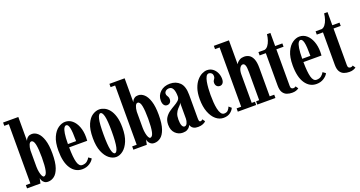

<svg xmlns="http://www.w3.org/2000/svg" viewBox="-42 -1397 3852 2055"><g transform="rotate(-20 1884.0 -369.5)"><path d="M246 10Q220.5 10 204.8 -1.8Q189 -13.5 181.5 -29.2Q174 -45 172.5 -56.5L161 0H8V-37.5H59.5V-712.5H8V-750H181.5V-478.5Q183 -484.5 190.2 -496.8Q197.5 -509 213 -519.5Q228.5 -530 254 -530Q289.5 -530 320.8 -502Q352 -474 371.5 -414.2Q391 -354.5 391 -259Q391 -156.5 370.2 -97.8Q349.5 -39 316.5 -14.5Q283.5 10 246 10ZM221.5 -58Q248.5 -58 259.5 -109.5Q270.5 -161 270.5 -257.5Q270.5 -352 259.8 -404.5Q249 -457 222 -457Q205 -457 194.5 -431.5Q184 -406 181.5 -369V-183Q182 -150 187.8 -121.5Q193.5 -93 202.5 -75.5Q211.5 -58 221.5 -58Z M635 10Q556.5 10 508.8 -60.5Q461 -131 461 -263.5Q461 -358.5 487.8 -417.2Q514.5 -476 554.2 -503.2Q594 -530.5 632.5 -530.5Q678.5 -530.5 713.8 -500.8Q749 -471 769 -418.8Q789 -366.5 789 -299.5Q789 -278.5 787.5 -258.5H581.5Q582.5 -143 598 -87.8Q613.5 -32.5 650 -32.5Q685.5 -32.5 706.5 -50.8Q727.5 -69 736.5 -87.5L768 -65Q756 -37.5 719.8 -13.8Q683.5 10 635 10ZM632.5 -492Q619 -492 607.5 -474.8Q596 -457.5 589 -414.8Q582 -372 581.5 -296H674.5Q674.5 -406.5 664 -449.2Q653.5 -492 632.5 -492Z M1021 11Q981 11 942.2 -19.2Q903.5 -49.5 878.5 -110.5Q853.5 -171.5 853.5 -263.5Q853.5 -364 879.5 -422.2Q905.5 -480.5 944.2 -505.5Q983 -530.5 1021 -530.5Q1049.5 -530.5 1079.2 -516.8Q1109 -503 1134 -472Q1159 -441 1174.5 -389.8Q1190 -338.5 1190 -263.5Q1190 -171.5 1164.8 -110.5Q1139.5 -49.5 1100.5 -19.2Q1061.5 11 1021 11ZM1021 -32Q1043.5 -32 1056 -86.2Q1068.5 -140.5 1068.5 -263.5Q1068.5 -386 1056 -437Q1043.5 -488 1021 -488Q999.5 -488 987 -437Q974.5 -386 974.5 -263.5Q974.5 -140.5 987 -86.2Q999.5 -32 1021 -32Z M1457 10Q1431.5 10 1415.8 -1.8Q1400 -13.5 1392.5 -29.2Q1385 -45 1383.5 -56.5L1372 0H1219V-37.5H1270.5V-712.5H1219V-750H1392.5V-478.5Q1394 -484.5 1401.2 -496.8Q1408.5 -509 1424 -519.5Q1439.5 -530 1465 -530Q1500.5 -530 1531.8 -502Q1563 -474 1582.5 -414.2Q1602 -354.5 1602 -259Q1602 -156.5 1581.2 -97.8Q1560.5 -39 1527.5 -14.5Q1494.5 10 1457 10ZM1432.5 -58Q1459.5 -58 1470.5 -109.5Q1481.5 -161 1481.5 -257.5Q1481.5 -352 1470.8 -404.5Q1460 -457 1433 -457Q1416 -457 1405.5 -431.5Q1395 -406 1392.5 -369V-183Q1393 -150 1398.8 -121.5Q1404.5 -93 1413.5 -75.5Q1422.5 -58 1432.5 -58Z M1780 10.5Q1730.5 10.5 1695.2 -25Q1660 -60.5 1660 -123Q1660 -171 1680.2 -202.2Q1700.5 -233.5 1730.5 -254.8Q1760.5 -276 1790.5 -292.8Q1820.5 -309.5 1840.8 -328Q1861 -346.5 1861 -373Q1861 -427.5 1846.8 -457.2Q1832.5 -487 1802.5 -487Q1778.5 -487 1763.2 -474Q1748 -461 1748 -444Q1748 -430.5 1753.5 -421.5Q1759 -412.5 1764.5 -402.2Q1770 -392 1770 -375Q1770 -351.5 1756.8 -337.8Q1743.5 -324 1722.5 -324Q1700 -324 1687 -342.5Q1674 -361 1674 -393.5Q1674 -452.5 1716.8 -491.5Q1759.5 -530.5 1827 -530.5Q1894.5 -530.5 1937.8 -488Q1981 -445.5 1981 -348V-82Q1981 -56.5 1985.2 -48.2Q1989.5 -40 1998.5 -40Q2007.5 -40 2014 -44.8Q2020.5 -49.5 2023.5 -53L2044.5 -24Q2036 -12.5 2012 -2Q1988 8.5 1956.5 8.5Q1924.5 8.5 1907 -0.5Q1889.5 -9.5 1881.8 -21.8Q1874 -34 1871 -44Q1869 -37.5 1859.5 -24.2Q1850 -11 1831 -0.2Q1812 10.5 1780 10.5ZM1820 -46Q1839 -46 1850 -69.8Q1861 -93.5 1861 -119.5V-303.5Q1859 -289.5 1847 -277.2Q1835 -265 1819.8 -248.2Q1804.5 -231.5 1793.2 -205.2Q1782 -179 1782 -137Q1782 -92 1792.2 -69Q1802.5 -46 1820 -46Z M2244.5 10.5Q2197.5 10.5 2158 -22.5Q2118.5 -55.5 2094.8 -117.2Q2071 -179 2071 -264.5Q2071 -336.5 2088.5 -387Q2106 -437.5 2133.8 -469.2Q2161.5 -501 2192 -515.8Q2222.5 -530.5 2248.5 -530.5Q2286.5 -530.5 2314 -510Q2341.5 -489.5 2356.2 -457Q2371 -424.5 2371 -388Q2371 -357 2357.8 -340.5Q2344.5 -324 2324 -324Q2302 -324 2288.5 -338.2Q2275 -352.5 2275 -376.5Q2275 -392 2281 -401.5Q2287 -411 2293 -420.5Q2299 -430 2299 -445Q2299 -468.5 2285.8 -480.2Q2272.5 -492 2256 -492Q2237 -492 2225 -470.5Q2213 -449 2206.8 -414.8Q2200.5 -380.5 2198 -341.8Q2195.5 -303 2195.5 -268Q2195.5 -227.5 2198.2 -185.8Q2201 -144 2208.5 -109Q2216 -74 2230 -52.5Q2244 -31 2266.5 -31Q2295 -31 2310.5 -48Q2326 -65 2333.5 -86L2362 -61.5Q2351.5 -34.5 2321.8 -12Q2292 10.5 2244.5 10.5Z M2408.5 0V-37.5H2460.5V-712.5H2408.5V-750H2580.5V-478Q2581 -481.5 2591.5 -494.2Q2602 -507 2622.2 -518.8Q2642.5 -530.5 2672.5 -530.5Q2704 -530.5 2729.5 -515Q2755 -499.5 2770.2 -463Q2785.5 -426.5 2785.5 -362.5V-37.5H2837V0H2630.5V-37.5H2665.5V-356.5Q2665.5 -414.5 2656.5 -436Q2647.5 -457.5 2630 -457.5Q2612 -457.5 2597 -434.5Q2582 -411.5 2580.5 -367.5V-37.5H2617.5V0Z M3026 9Q2995 9 2967.2 -1Q2939.5 -11 2922 -38Q2904.5 -65 2904.5 -116V-486H2834V-523.5H2904.5Q2926.5 -528.5 2943.5 -550.8Q2960.5 -573 2971.2 -605.5Q2982 -638 2985.5 -673H3024.5V-523.5H3106.5V-486H3024.5V-67.5Q3024.5 -46.5 3034.2 -39.5Q3044 -32.5 3053 -32.5Q3072 -32.5 3081.5 -43.5L3102.5 -13.5Q3089 -3.5 3070.5 2.8Q3052 9 3026 9Z M3303.5 10Q3225 10 3177.2 -60.5Q3129.5 -131 3129.5 -263.5Q3129.5 -358.5 3156.2 -417.2Q3183 -476 3222.8 -503.2Q3262.5 -530.5 3301 -530.5Q3347 -530.5 3382.2 -500.8Q3417.5 -471 3437.5 -418.8Q3457.5 -366.5 3457.5 -299.5Q3457.5 -278.5 3456 -258.5H3250Q3251 -143 3266.5 -87.8Q3282 -32.5 3318.5 -32.5Q3354 -32.5 3375 -50.8Q3396 -69 3405 -87.5L3436.5 -65Q3424.5 -37.5 3388.2 -13.8Q3352 10 3303.5 10ZM3301 -492Q3287.5 -492 3276 -474.8Q3264.5 -457.5 3257.5 -414.8Q3250.5 -372 3250 -296H3343Q3343 -406.5 3332.5 -449.2Q3322 -492 3301 -492Z M3677 9Q3646 9 3618.2 -1Q3590.5 -11 3573 -38Q3555.5 -65 3555.5 -116V-486H3485V-523.5H3555.5Q3577.5 -528.5 3594.5 -550.8Q3611.5 -573 3622.2 -605.5Q3633 -638 3636.5 -673H3675.5V-523.5H3757.5V-486H3675.5V-67.5Q3675.5 -46.5 3685.2 -39.5Q3695 -32.5 3704 -32.5Q3723 -32.5 3732.5 -43.5L3753.5 -13.5Q3740 -3.5 3721.5 2.8Q3703 9 3677 9Z"/></g></svg>

Font: Imbue 10pt
Style: Bold
Weight: 700
Designer: Tyler Finck
Foundry: Etcetera Type Company
Version: Version 1.102; ttfautohint (v1.8.3)